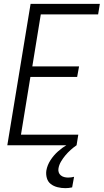

<svg xmlns="http://www.w3.org/2000/svg" viewBox="-20 -755 540 998"><path d="M18 0 139 -735H499L490 -680H192L148 -410H391L381 -355H138L89 -55H387L378 0ZM320 223Q299 223 279 218Q259 213 244 201.5Q229 190 223.5 170.5Q218 151 221 131Q226 103 242.5 77.5Q259 52 281.5 32Q304 12 329.5 -3Q355 -18 382 -28L378 0Q362 11 347 24.5Q332 38 319.5 53Q307 68 297 85Q287 102 284 120Q282 130 285 140Q288 150 296 156.5Q304 163 314 165.5Q324 168 334 168Q342 168 349.5 167Q357 166 365 164L355 219Q346 221 337 222Q328 223 320 223Z"/></svg>

Font: Iosevka Curly Light
Style: Italic
Weight: 300
Italic angle: -9°
Monospace: yes
Designer: Belleve Invis
Foundry: Belleve Invis
Version: Version 22.1.2; ttfautohint (v1.8.4)